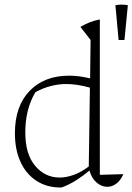

<svg xmlns="http://www.w3.org/2000/svg" viewBox="-20 -822 586 850"><path d="M398 -751 397 -752H398ZM247 8Q187 8 141.5 -21.5Q96 -51 71 -105Q46 -159 46 -232Q46 -352 111 -419.5Q176 -487 286 -487Q330 -487 379 -475L381 -645L336 -703Q355 -714 375.5 -722.5Q396 -731 422 -736V-48L526 -51Q514 -23 495 -9Q476 5 455 5Q430 5 408 -13.5Q386 -32 376 -67Q350 -45 319 -25Q288 -5 253 8Q251 8 247 8ZM92 -235Q92 -140 135.5 -88Q179 -36 244 -36Q274 -36 307 -48Q340 -60 373 -85L378 -434Q321 -450 274 -450Q203 -450 137 -414Q92 -340 92 -235ZM505 -645 491 -799Q518 -804 546 -799L531 -645Z"/></svg>

Font: Piazzolla ExtraLight
Style: Regular
Weight: 200
Designer: Juan Pablo del Peral
Foundry: Huerta Tipografica
Version: Version 1.330